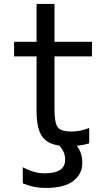

<svg xmlns="http://www.w3.org/2000/svg" viewBox="-20 -712 543 951"><path d="M92.8 196.3V116.2Q148.4 146.5 201.2 146.5Q303.7 146.5 302.7 78.1Q302.7 40 273.4 8.8Q212.9 1 187 -38.6Q161.1 -78.1 161.1 -163.1V-432.6H49.8V-504.9H161.1V-692.4H250V-504.9H435.5V-432.6H250V-169.9Q250 -101.6 266.6 -81.1Q283.2 -60.5 333 -60.5Q377 -60.5 421.9 -78.1V-2Q388.7 7.8 360.4 9.8Q387.7 44.9 387.7 95.7Q387.7 149.4 343.3 184.1Q298.8 218.8 208 218.8Q150.4 219.7 92.8 196.3Z"/></svg>

Font: Nasu
Style: Regular
Weight: 400
Designer: Ryoko NISHIZUKA (kana &amp; ideographs); Paul D. Hunt (Latin, Greek &amp; Cyrillic); Wenlong ZHANG (bopomofo); Sandoll C
Version: Version 2014.1215